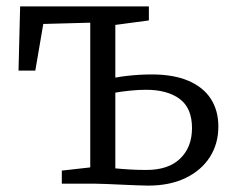

<svg xmlns="http://www.w3.org/2000/svg" viewBox="-20 -575 734 601"><path d="M444 6Q429.5 6 407 5Q384.5 4 360 3Q335.5 2 314.2 1Q293 0 280 0H173.5V-41L262.5 -51V-504L115.5 -500L90.5 -354H38L43 -555H446V-511L341 -497V-332Q356 -335 375.2 -337.2Q394.5 -339.5 415.2 -340.8Q436 -342 455 -342Q523.5 -342 570 -322Q616.5 -302 640 -265.5Q663.5 -229 663.5 -179Q663.5 -125 636.8 -83.2Q610 -41.5 560.8 -17.8Q511.5 6 444 6ZM438 -43Q507.5 -43 544.2 -78.8Q581 -114.5 581 -174Q581 -237 542.2 -265.5Q503.5 -294 437 -294Q413 -294 386.5 -291.2Q360 -288.5 341 -285V-48Q360.5 -46 385.8 -44.5Q411 -43 438 -43Z"/></svg>

Font: Merriweather 7pt Light
Style: Regular
Weight: 300
Designer: Eben Sorkin
Foundry: Eben Sorkin
Version: Version 2.200;gftools[0.9.31]